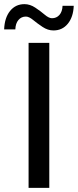

<svg xmlns="http://www.w3.org/2000/svg" viewBox="-33 -907 376 927"><path d="M225 -760Q198 -760 172.5 -777Q147 -794 127 -810.5Q107 -827 92 -827Q70 -827 56 -810.5Q42 -794 41 -765H-13Q-11 -821 15.5 -854Q42 -887 85 -887Q112 -887 137.5 -870Q163 -853 183 -836Q203 -819 218 -819Q240 -819 254 -835Q268 -851 269 -879H323Q321 -825 294.5 -792.5Q268 -760 225 -760ZM105 0V-700H205V0Z"/></svg>

Font: Montserrat
Style: Regular
Weight: 500
Designer: Julieta Ulanovsky
Foundry: Julieta Ulanovsky
Version: Version 7.200;PS 007.200;hotconv 1.0.88;makeotf.lib2.5.64775